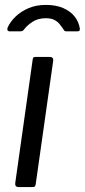

<svg xmlns="http://www.w3.org/2000/svg" viewBox="-20 -762 345 782"><path d="M125.8 -14.3Q124.5 -4.8 121.7 -2.4Q118.8 0 108.3 0H57.2Q48 0 44.5 -4.3Q41.1 -8.6 42.1 -16.5L113 -518.8Q114.2 -526.2 116.2 -528.1Q118.1 -530 124.2 -530H185Q190.8 -530 194.2 -525.8Q197.7 -521.7 196.7 -514.9ZM19.9 -634.3Q12.8 -634.3 10.7 -639Q8.7 -643.7 11.5 -650.8Q22.3 -674 43.5 -694.5Q64.6 -715.1 95.9 -728.6Q127.1 -742 166.9 -742Q207.9 -742 237.5 -729.1Q267.1 -716.1 284.1 -694.5Q301.1 -673 305.2 -645.5Q305.7 -641.3 304 -637.8Q302.2 -634.3 295 -634.3H249.4Q244 -634.3 241.3 -638.1Q238.7 -641.8 235.1 -647.4Q230 -655.1 222.2 -664.5Q214.4 -674 201.3 -680.9Q188.3 -687.8 166.8 -687.8Q134.5 -687.8 112.1 -672.9Q89.7 -658.1 77 -640.8Q73.5 -636.4 70.1 -635.4Q66.7 -634.3 62.9 -634.3Z"/></svg>

Font: Libre Franklin Thin
Style: Italic
Weight: 100
Italic angle: -8°
Designer: Pablo Impallari, Rodrigo Fuenzalida, Nhung Nguyen
Foundry: Impallari Type
Version: Version 3.000